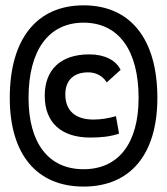

<svg xmlns="http://www.w3.org/2000/svg" viewBox="-20 -706 626 719"><path d="M293 -7.3C468.8 -7.3 569.3 -128.4 569.3 -339.4C569.3 -559.6 468.8 -686 293 -686C117.2 -686 16.6 -559.6 16.6 -339.4C16.6 -128.4 117.2 -7.3 293 -7.3ZM293 -72.3C162.1 -72.3 86.9 -169.4 86.9 -339.4C86.9 -518.1 162.1 -621.1 293 -621.1C423.8 -621.1 499 -518.1 499 -339.4C499 -169.4 423.8 -72.3 293 -72.3ZM318.4 -190.9C354 -190.9 391.6 -193.8 425.8 -205.6L414.1 -271C387.2 -263.2 358.9 -258.3 330.1 -258.3C262.2 -258.3 224.6 -291.5 224.6 -352.5C224.6 -405.3 255.9 -435.1 310.5 -435.1C339.4 -435.1 364.7 -421.4 379.9 -397.5L431.6 -444.3C414.1 -481 371.1 -502.4 314.5 -502.4C207.5 -502.4 147.5 -445.3 147.5 -347.7C147.5 -246.6 209.5 -190.9 318.4 -190.9Z"/></svg>

Font: Cascadia Mono PL SemiLight
Style: Regular
Weight: 350
Monospace: yes
Designer: Aaron Bell
Foundry: Saja Typeworks
Version: Version 2404.023